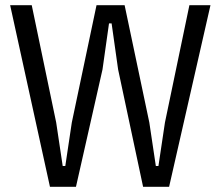

<svg xmlns="http://www.w3.org/2000/svg" viewBox="-20 -718 848 738"><path d="M172 0 19 -698H102L196 -247L221 -80H231L256 -247L351 -698H459L554 -247L579 -80H589L614 -247L708 -698H789L630 0H530L434 -451L409 -628H399L374 -451L272 0Z"/></svg>

Font: IBM Plex Sans Condensed
Style: Regular
Weight: 400
Width: 3
Designer: Mike Abbink, Paul van der Laan, Pieter van Rosmalen
Foundry: Bold Monday
Version: Version 1.1